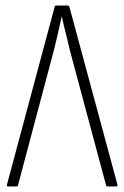

<svg xmlns="http://www.w3.org/2000/svg" viewBox="-20 -675 449 695"><path d="M9 0Q3 0 5 -6L178 -651Q179 -655 184 -655H225Q229 -655 231 -651L405 -7Q406 0 400 0H370Q365 0 364 -4L234 -489Q227 -520 219 -551Q211 -582 204 -614H203Q196 -582 189 -551Q182 -520 174 -489L45 -4Q44 0 39 0Z"/></svg>

Font: Sofia Sans Condensed ExtraLight
Style: Regular
Weight: 250
Version: Version 4.100